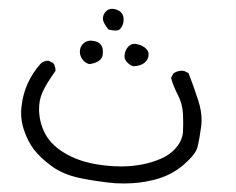

<svg xmlns="http://www.w3.org/2000/svg" viewBox="-20 -150 540 439"><path d="M28.3 107.9Q28.3 128.4 34.7 147Q43.5 173.3 57.6 191.9Q71.8 210.4 97.9 229.7Q124 249 162.6 257.1Q201.2 265.1 243.7 269Q253.9 269.5 263.7 269.5Q298.3 269.5 330.1 261.7Q370.6 252 399.4 227.1Q428.2 202.1 431.6 186Q436 168.5 439.9 139.6Q440.9 132.3 440.9 124.5Q440.9 103.5 433.6 80.6Q423.3 48.8 411.1 17.1L400.9 12.2Q398.4 11.7 396 11.7Q384.3 11.7 376 18.6L371.1 28.3Q376.5 47.4 386.7 67.1Q397 86.9 398.4 110.4Q398.9 121.6 398.9 131.8Q398.9 142.1 398.4 151.9Q396.5 174.3 377.9 192.9Q361.8 209 335.4 217.8Q299.3 230.5 256.3 230.5Q232.9 230.5 206.5 226.6Q158.7 219.7 123.5 197.3Q102.5 184.1 90.3 167Q74.2 144.5 70.3 114.7Q69.3 106.9 69.3 100.1Q69.3 78.6 76.7 62Q85.9 41 106.9 12.2Q106.9 11.7 106.9 11.7Q106.9 1.5 101.6 -5.9L90.8 -11.2Q90.3 -11.2 90.3 -11.2Q80.1 -11.2 72.8 -4.4Q35.2 38.6 29.3 92.8Q28.3 100.6 28.3 107.9ZM286.1 1.5Q301.3 0.5 309.6 -5.9Q319.8 -13.7 319.8 -25.9Q319.8 -32.7 314 -38.6Q306.2 -46.4 293.9 -48.8Q290.5 -49.8 287.6 -49.8Q279.8 -49.8 273.9 -43.9Q266.6 -36.6 265.1 -25.4Q264.6 -23.4 264.6 -22Q264.6 -13.2 271 -7.3Q278.3 0.5 286.1 1.5ZM209 -49.8Q203.6 -55.2 192.4 -56.6Q189.9 -57.1 187.5 -57.1Q177.2 -57.1 169.9 -49.8Q162.6 -42.5 162.6 -31.7Q162.6 -20 171.4 -10.7Q177.7 -4.9 184.6 -3.4Q201.7 -5.9 209.5 -13.7Q215.3 -19.5 215.3 -31.5Q215.3 -43.5 209 -49.8ZM254.9 -84Q262.7 -93.3 262.7 -105Q262.7 -125 241.2 -129.4Q238.3 -129.9 235.8 -129.9Q228.5 -129.9 222.2 -123.8Q215.8 -117.7 215.3 -108.4Q215.3 -107.9 215.3 -107.4Q215.3 -98.1 228 -82.5Q238.3 -80.1 244.9 -80.1Q251.5 -80.1 254.9 -84Z"/></svg>

Font: Bakudai
Style: ExtraLight
Weight: 200
Version: Version 1.48